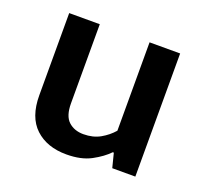

<svg xmlns="http://www.w3.org/2000/svg" viewBox="-92 -581 738 696"><g transform="rotate(20 277.0 -232.5)"><path d="M373 -475H491V0H402L388 -55H384Q361 -31 323 -10.5Q285 10 228 10Q153 10 108 -32Q63 -74 63 -158V-475H181V-170Q181 -121 203.5 -100.5Q226 -80 261 -80Q298 -80 325.5 -95.5Q353 -111 373 -134Z"/></g></svg>

Font: Ek Mukta SemiBold
Style: Regular
Weight: 600
Designer: Girish Dalvi and Yashodeep Gholap
Foundry: Ek Type
Version: Version 2.538;PS 1.002;hotconv 16.6.51;makeotf.lib2.5.65220;